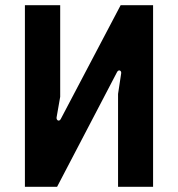

<svg xmlns="http://www.w3.org/2000/svg" viewBox="-20 -720 686 740"><path d="M76 0H200L431 -442C437 -454 449 -448 447 -437L435 -358V0H570V-700H445L214 -261C208 -250 197 -256 198 -267L212 -347V-700H76Z"/></svg>

Font: Finlandica SemiBold
Style: Regular
Weight: 600
Designer: Niklas Ekholm, Juho Hiilivirta, Jaakko Suomalainen
Foundry: Helsinki Type Studio
Version: Version 2.000;Glyphs 3.2 (3202)